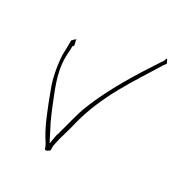

<svg xmlns="http://www.w3.org/2000/svg" viewBox="-144 -685 787 825"><g transform="rotate(30 249.5 -272.5)"><path d="M53 -360C57 -302 67 -252 86 -203C113 -132 141 -55 180 2C194 26 186 32 203 26C211 21 214 17 214 17V13C213 6 213 -3 216 -16C224 -57 236 -86 246 -130C285 -292 376 -419 448 -537V-538L458 -551C461 -555 460 -558 456 -562C452 -577 447 -577 444 -560L435 -547C372 -452 299 -336 251 -215C234 -171 221 -111 208 -66V-65C205 -59 203 -51 202 -45L195 -6L154 -86C146 -104 137 -123 129 -143C104 -208 69 -278 69 -360C69 -373 70 -385 71 -399V-416C79 -422 77 -425 72 -443V-451C67 -449 60 -442 54 -435C55 -412 53 -385 53 -360Z"/></g></svg>

Font: Stray Cat
Style: ExLtExt
Weight: 200
Version: Version 1.0